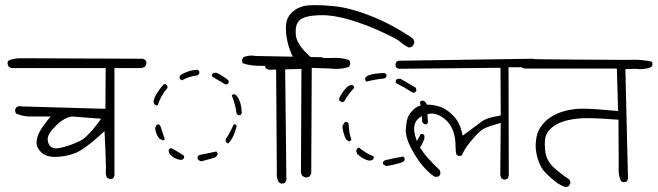

<svg xmlns="http://www.w3.org/2000/svg" viewBox="-20 -771 2559 747"><path d="M199.2 -193.8Q177.2 -193.8 168.9 -212.4Q165.5 -220.2 165.5 -228.5Q165.5 -246.1 181.2 -264.2Q210 -298.3 236.3 -310.5Q246.1 -315.4 258.8 -317.9L373.5 -309.1L359.4 -290Q326.7 -246.6 299.8 -227.1Q254.4 -203.1 209.5 -194.8Q204.1 -193.8 199.2 -193.8ZM408.7 -74.2Q415.5 -74.2 420.4 -77.6L425.3 -87.4V-506.3H530.3Q537.6 -507.8 544.4 -511.7L549.8 -522.5Q549.8 -522.9 549.8 -523.9Q549.8 -531.7 545.9 -537.6L536.1 -542.5L68.8 -544.4Q64.9 -544.4 60.5 -544.4Q34.7 -544.4 13.2 -535.6L9.3 -527.8Q9.3 -521.5 11 -517.6Q12.7 -513.7 14.2 -511.2L24.4 -506.3H391.1L390.1 -347.7L65.9 -356.9Q61 -357.9 58.1 -357.9Q55.2 -357.9 51.8 -357.4Q48.3 -356.9 43.5 -353.5Q38.6 -344.2 38.6 -344.2Q38.6 -335.4 42 -329.6Q63.5 -319.8 90.3 -317.9H176.8L159.7 -296.4Q144.5 -277.8 133.8 -257.8Q123.5 -239.3 122.1 -217.3Q122.1 -216.3 122.1 -215.3Q122.1 -196.8 139.6 -179.2Q158.2 -160.6 193.8 -160.6Q232.9 -160.6 269.3 -174.1Q305.7 -187.5 366.2 -242.2L386.7 -260.7Q392.1 -152.3 392.1 -120.1Q392.1 -110.4 391.8 -106.4Q391.6 -102.5 391.6 -99.1Q391.6 -88.4 396.5 -79.6L407.2 -74.2Q407.7 -74.2 408.7 -74.2Z M755.4 -493.2Q752.9 -497.1 749 -499.5Q730.5 -499 713.4 -493.4Q696.3 -487.8 682.1 -479L678.7 -472.7Q678.7 -471.7 678.7 -469Q678.7 -466.3 680.2 -462.9L688 -458.5Q716.3 -474.6 747.6 -477.5L752.4 -481Q754.4 -482.9 755.4 -485.4ZM869.6 -450.2Q869.6 -455.6 868.2 -459Q845.7 -477.1 822.3 -487.8H811.5Q807.1 -485.4 804.7 -481Q804.7 -479.5 804.7 -477.3Q804.7 -475.1 806.2 -472.7L856 -442.9H863.3Q866.2 -444.8 867.7 -446.5Q869.1 -448.2 869.6 -449.7Q869.6 -449.7 869.6 -450.2ZM622.1 -443.4Q617.7 -443.4 615.7 -441.9Q602.1 -426.3 591.3 -409.2Q581.5 -394 577.1 -376.5L581.1 -364.7L588.9 -360.4L593.8 -362.3Q606 -399.4 631.3 -428.7V-437Q630.4 -438.5 629.4 -439.9L624.5 -443.4Q623 -443.4 622.1 -443.4ZM886.7 -403.8Q883.8 -402.3 881.8 -399.9Q895.5 -366.2 900.4 -329.6Q902.8 -325.2 907.2 -322.8H914.1Q918 -325.2 920.4 -329.1Q919.9 -360.4 911.6 -379.9Q904.8 -397 894.5 -403.8ZM598.6 -287.1Q597.7 -287.1 595.5 -287.1Q593.3 -287.1 589.8 -285.6L583.5 -273.4Q585.4 -250 600.1 -231.4L613.8 -224.6H615.7Q619.1 -226.6 621.1 -229.5Q612.8 -252.9 609.9 -262.9Q606.9 -272.9 606.2 -274.7Q605.5 -276.4 605 -277.8Q604.5 -279.3 603.8 -280.5Q603 -281.7 602.5 -282.7Q600.6 -285.6 598.6 -287.1ZM857.9 -220.2Q860.4 -216.3 864.7 -213.4H868.7Q890.1 -235.4 900.9 -281.2Q898.9 -285.2 895 -287.1Q893.6 -287.1 891.8 -287.1Q890.1 -287.1 888.7 -286.1Q875.5 -255.9 857.9 -228.5ZM636.2 -187Q636.2 -186.5 636.2 -184.8Q636.2 -183.1 636.7 -180.2Q638.7 -172.9 646.5 -165.5Q659.7 -153.3 681.2 -148.9L689 -149.9Q693.8 -152.3 696.3 -156.7Q696.3 -158.2 696.3 -159.4Q696.3 -160.6 696.3 -161.6Q695.8 -164.6 694.8 -166Q681.6 -175.3 648.9 -193.8H642.6L639.2 -190.9Q637.2 -189.5 636.2 -187ZM826.7 -175.8Q824.7 -179.2 821.3 -181.6Q789.1 -174.3 755.9 -168Q751 -165.5 748.5 -160.6Q748.5 -160.6 748.5 -158.7Q748.5 -153.3 751 -148.9L762.2 -143.1L811 -156.2Q820.8 -159.2 826.7 -169.4ZM1076.2 -56.6Q1084 -56.6 1089.4 -60.5L1094.2 -70.3L1089.4 -513.2H1228Q1235.4 -513.7 1241.7 -517.6L1247.1 -528.3Q1247.1 -529.3 1247.1 -530.3Q1247.1 -538.1 1243.2 -543.5L1232.9 -548.3L974.6 -553.2Q966.3 -554.7 958.5 -554.7Q941.4 -554.7 926.8 -548.3L921.9 -538.6Q921.9 -537.1 921.9 -535.2Q921.9 -529.3 924.8 -524.9Q949.7 -516.1 979.7 -515.1Q1009.8 -514.2 1041 -514.2H1054.2L1057.1 -100.1Q1056.6 -96.2 1056.6 -91.1Q1056.6 -85.9 1058.3 -78.1Q1060.1 -70.3 1064.5 -61.5L1074.2 -56.6Q1075.2 -56.6 1076.2 -56.6Z M1483.9 -480Q1481 -484.4 1476.1 -486.8Q1443.4 -486.3 1421.9 -480.5Q1406.2 -476.1 1400.9 -468.3V-459.5Q1403.3 -455.6 1406.7 -453.6Q1439.9 -462.4 1475.1 -465.8Q1481 -468.8 1483.9 -473.1ZM1599.6 -417.5Q1599.6 -419.4 1599.6 -420.7Q1599.6 -421.9 1599.6 -423.3Q1599.1 -426.8 1597.7 -429.7L1538.6 -464.4H1526.4Q1522.9 -462.4 1521.7 -460.4Q1520.5 -458.5 1519.5 -457.5Q1519.5 -456.1 1519.5 -453.4Q1519.5 -450.7 1521 -447.8Q1555.2 -430.2 1585.9 -410.6H1592.8Q1597.2 -413.1 1599.6 -417.5ZM1350.6 -440.4Q1349.6 -440.4 1348.4 -440.4Q1347.2 -440.4 1345.5 -440.2Q1343.8 -439.9 1341.3 -439.2Q1338.9 -438.5 1336.9 -437Q1328.6 -432.6 1318.8 -419.9Q1308.1 -406.2 1299.8 -389.2Q1299.8 -387.7 1299.8 -386.7Q1299.8 -385.7 1299.8 -384.3Q1300.3 -381.8 1301.3 -378.9L1311.5 -373L1318.4 -376Q1338.9 -409.7 1357.9 -428.7V-432.6Q1355.5 -437.5 1350.6 -440.4ZM1619.6 -379.4Q1615.7 -377 1613.8 -373.5Q1622.1 -336.9 1622.6 -297.4Q1625.5 -291.5 1631.3 -287.6H1638.7Q1642.6 -289.6 1645 -293.5L1640.1 -364.7Q1638.2 -370.1 1634.3 -374.5L1627.4 -379.4ZM1328.6 -296.9Q1327.6 -296.9 1325.4 -296.9Q1323.2 -296.9 1320.8 -295.4L1312 -280.3Q1314.5 -252 1327.1 -227.5L1337.9 -221.2L1340.8 -221.7Q1344.7 -223.6 1347.2 -226.6Q1336.9 -257.3 1336.4 -290Q1334 -294.4 1328.6 -296.9ZM1616.7 -249Q1602.1 -220.7 1585 -192.9Q1585 -191.9 1585 -190.9Q1585 -188 1585.9 -186L1596.7 -179.7L1604 -182.6Q1622.6 -206.1 1631.3 -232.4V-243.2Q1628.9 -247.6 1624.5 -250Q1623 -250 1620.8 -250Q1618.7 -250 1616.7 -249ZM1434.1 -154.8Q1434.1 -154.8 1434.1 -157.2Q1434.1 -159.7 1433.1 -163.1Q1405.3 -173.3 1377.4 -196.3Q1377 -196.3 1376.5 -196.3Q1376 -196.3 1374.5 -196.3Q1372.6 -195.8 1371.6 -195.3L1365.2 -184.6L1370.6 -170.9L1375 -167.5Q1393.1 -151.4 1415.5 -146L1426.3 -147.5Q1431.6 -149.9 1434.1 -154.8ZM1469.7 -140.1Q1469.7 -138.7 1469.7 -136.2Q1469.7 -133.8 1471.2 -131.3L1482.9 -125Q1517.1 -129.9 1545.9 -140.1Q1551.3 -142.6 1554.2 -148.4V-155.3L1550.8 -159.7Q1549.8 -161.1 1548.3 -162.1Q1512.7 -155.8 1478 -147.5Q1475.1 -146.5 1473.1 -144ZM1064.9 -539.6H1047.9Q1030.3 -539.6 1015.6 -533.2L1010.7 -522.9Q1010.7 -521.5 1010.7 -519Q1010.7 -511.2 1014.6 -504.4L1025.9 -499.5L1152.8 -502.9L1150.9 -100.6Q1152.3 -92.3 1156.2 -86.4Q1167.5 -80.6 1167.5 -80.6Q1178.2 -80.6 1185.1 -85L1190.9 -96.2L1192.9 -506.8L1266.1 -504.4Q1277.3 -502.9 1286.6 -502.9Q1314.5 -502.9 1337.4 -510.7L1342.8 -520.5Q1342.8 -521 1342.8 -522.7Q1342.8 -524.4 1342.3 -526.9Q1341.3 -532.7 1337.9 -537.6Q1312 -545.9 1284.7 -545.9Q1277.3 -545.9 1270 -545.4H1192.4Q1180.2 -556.2 1172.9 -563.5Q1134.3 -602.1 1130.9 -634.8Q1130.4 -641.6 1130.4 -650.1Q1130.4 -658.7 1132.3 -668Q1135.7 -683.6 1147 -693.4Q1161.1 -706.1 1197.3 -710Q1214.8 -711.9 1232.9 -711.9Q1289.6 -711.9 1369.1 -685.3Q1448.7 -658.7 1527.8 -615.7L1551.3 -596.7L1569.3 -586.4Q1579.1 -586.4 1585.4 -591.3L1591.8 -603.5Q1591.8 -605 1591.8 -606Q1591.8 -615.7 1584.5 -622.6Q1504.4 -676.8 1422.6 -709Q1340.8 -741.2 1278.3 -747.1Q1237.3 -751 1207.5 -751Q1191.9 -751 1176.8 -749.8Q1161.6 -748.5 1147 -742.7Q1127.9 -734.9 1113.8 -720.7Q1096.2 -703.1 1093.8 -679.7Q1092.3 -668.5 1092.3 -660.6Q1092.3 -638.2 1096.2 -619.6Q1101.6 -589.8 1114.7 -560.1L1121.6 -543.9L1104 -541.5Q1085 -539.6 1064.9 -539.6Z M1942.4 -72.3Q1949.7 -72.3 1954.6 -75.7Q1959.5 -82.5 1959.5 -91.8L1958.5 -509.3H2051.3Q2057.6 -509.8 2063 -513.7L2068.4 -523.4Q2068.4 -524.4 2068.4 -524.9Q2068.4 -531.7 2064.9 -536.6L2054.2 -542.5L1530.3 -534.7L1522.9 -531.2L1518.6 -522Q1518.6 -520.5 1518.6 -518.6Q1518.6 -512.7 1522 -508.3Q1527.3 -503.9 1533.7 -503.4L1927.2 -507.3L1928.2 -321.8L1917.5 -319.8Q1874.5 -312.5 1856.4 -299.8Q1835.9 -285.2 1780.3 -243.2L1775.4 -262.2Q1768.1 -290.5 1753.9 -308.6Q1747.6 -317.4 1737.8 -326.2Q1721.2 -342.3 1704.1 -350.6Q1687.5 -358.4 1666.5 -361.8Q1646.5 -365.7 1625 -362.3Q1603.5 -358.9 1589.8 -345.7Q1575.2 -332 1568.4 -318.1Q1561.5 -304.2 1559.1 -270.5Q1558.6 -267.1 1558.6 -261.7Q1558.6 -256.3 1560.3 -246.6Q1562 -236.8 1566.7 -223.4Q1571.3 -210 1581.1 -191.7Q1590.8 -173.3 1603 -154.8Q1621.1 -127.9 1639.4 -109.6Q1657.7 -91.3 1672.4 -83Q1674.3 -83 1676.3 -83Q1683.6 -83 1689 -85.9L1693.4 -95.2Q1693.4 -96.7 1693.4 -97.7Q1693.4 -105.5 1689.5 -110.4Q1637.2 -159.7 1616.9 -192.9Q1596.7 -226.1 1591.8 -259.8Q1591.3 -265.6 1591.3 -271Q1591.3 -293.5 1605.5 -307.6Q1611.3 -313.5 1619.1 -317.9Q1641.1 -329.1 1659.7 -329.1Q1672.9 -329.1 1687 -322.8Q1703.6 -315.4 1717.8 -301.3Q1752.4 -266.6 1752.4 -201.7Q1752.4 -179.2 1756.3 -168.9L1764.6 -164.1Q1765.6 -164.1 1766.6 -164.1Q1767.6 -164.1 1768.8 -164.3Q1770 -164.6 1772 -165Q1774.9 -165.5 1777.3 -167.5Q1787.6 -191.9 1809.1 -218.3Q1831.5 -245.6 1847.7 -259.8Q1857.4 -268.6 1873 -275.1Q1888.7 -281.7 1911.6 -288.1L1928.2 -292.5L1926.3 -95.7Q1926.3 -85.4 1931.2 -76.7L1939.9 -72.3Q1941.4 -72.3 1942.4 -72.3Z M2406.7 -62.5Q2413.6 -62.5 2418.5 -65.4L2423.3 -75.2L2413.1 -502L2451.7 -503.4Q2461.9 -502 2470.7 -502Q2494.1 -502 2514.2 -510.3L2518.6 -518.6Q2518.6 -519.5 2518.6 -520.5Q2518.6 -526.9 2516.1 -531.2Q2479.5 -538.6 2449.7 -538.6Q2446.8 -538.6 2438 -538.3Q2429.2 -538.1 2406.2 -538.1Q2338.4 -538.1 2198.2 -539.3Q2058.1 -540.5 2042 -541.5Q2041.5 -541.5 2040.5 -541.5Q2030.3 -541.5 2010.7 -532.2Q2006.3 -522.9 2006.3 -522.9Q2006.3 -514.6 2009.8 -509.3L2019.5 -504.4H2379.9L2384.8 -338.9L2369.6 -340.3Q2289.1 -348.1 2246.6 -348.1Q2229.5 -348.1 2218.3 -346.7Q2180.2 -342.8 2149.4 -329.6Q2116.2 -314.9 2098.9 -295.9Q2081.5 -276.9 2074.2 -260.3Q2066.9 -243.7 2064.5 -214.8Q2064 -210 2064 -204.6Q2064 -180.2 2072.8 -151.9Q2083 -118.2 2103 -98.1Q2125 -76.2 2141.6 -63.7Q2158.2 -51.3 2177.2 -43.9Q2179.2 -43.9 2181.6 -43.9Q2188.5 -43.9 2193.4 -47.4L2199.2 -58.6Q2199.2 -59.1 2199.2 -60.1Q2199.2 -67.4 2195.3 -72.3Q2160.2 -95.7 2135.3 -118.7Q2106.9 -145 2102.1 -177.2Q2099.6 -195.3 2099.6 -210.4Q2099.6 -220.2 2100.8 -230Q2102.1 -239.7 2106.9 -250Q2113.3 -262.2 2123.5 -271.5Q2143.6 -289.1 2168.5 -297.4Q2209 -311.5 2268.6 -311.5Q2302.7 -311.5 2386.2 -305.2L2387.2 -124.5Q2386.7 -118.2 2386.7 -110.6Q2386.7 -103 2388.4 -91.3Q2390.1 -79.6 2396 -66.4L2403.8 -62.5Q2405.3 -62.5 2406.7 -62.5Z"/></svg>

Font: NaikaiFont
Style: ExtraLight
Weight: 200
Version: Version 1.89